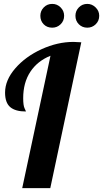

<svg xmlns="http://www.w3.org/2000/svg" viewBox="-20 -965 529 985"><path d="M187 -884Q187 -909 204.5 -927Q222 -945 248 -945Q273 -945 291 -927Q309 -909 309 -884Q309 -858 291 -840.5Q273 -823 248 -823Q221 -823 204 -840.5Q187 -858 187 -884ZM367 -884Q367 -909 384.5 -927Q402 -945 428 -945Q452 -945 470.5 -927Q489 -909 489 -884Q489 -858 471 -840.5Q453 -823 428 -823Q402 -823 384.5 -840.5Q367 -858 367 -884ZM239 -679Q172 -652 135.5 -596.5Q99 -541 99 -461Q99 -424 106 -409.5Q113 -395 113 -393Q59 -393 32.5 -415.5Q6 -438 6 -490Q6 -554 58.5 -614.5Q111 -675 193 -712.5Q275 -750 357 -750Q371 -750 397 -748L238 0H94Z"/></svg>

Font: Lobster
Style: Regular
Weight: 400
Designer: Impallari Type
Foundry: Impallari Type
Version: Version 2.100